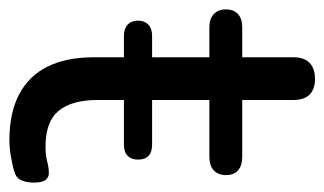

<svg xmlns="http://www.w3.org/2000/svg" viewBox="-165 -521 691 409"><g transform="rotate(90 180.5 -316.5)"><path d="M275 9Q216 9 176.5 -12Q137 -33 117.5 -73Q98 -113 98 -171V-417H34Q16 -417 6 -426.5Q-4 -436 -4 -452Q-4 -469 6 -478Q16 -487 34 -487H98V-596Q98 -619 110 -630.5Q122 -642 144 -642Q166 -642 177.5 -630.5Q189 -619 189 -596V-487H310Q329 -487 339 -478Q349 -469 349 -452Q349 -436 339 -426.5Q329 -417 310 -417H189V-179Q189 -124 212 -96Q235 -68 288 -68Q307 -68 320 -71.5Q333 -75 343 -75Q352 -76 358.5 -69Q365 -62 365 -43Q365 -29 360.5 -17.5Q356 -6 343 -2Q331 2 311 5.5Q291 9 275 9ZM52 -235Q37 -235 28.5 -243Q20 -251 20 -265Q20 -279 28.5 -287Q37 -295 52 -295H284Q316 -295 316 -265Q316 -251 308 -243Q300 -235 284 -235Z"/></g></svg>

Font: Nunito Medium
Style: Regular
Weight: 500
Designer: Vernon Adams
Foundry: Vernon Adams
Version: Version 3.602